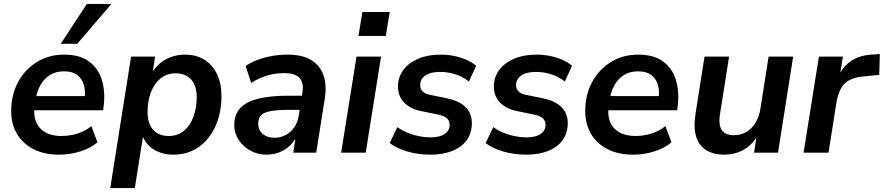

<svg xmlns="http://www.w3.org/2000/svg" viewBox="-20 -777 4497 977"><path d="M280 10Q206 10 151.5 -17.5Q97 -45 67 -95Q37 -145 37 -212Q37 -294 71.5 -358.5Q106 -423 167 -461Q228 -499 307 -499Q387 -499 434 -463.5Q481 -428 498.5 -369.5Q516 -311 508 -242L505 -216H137L147 -288H427L410 -273Q416 -313 407 -344.5Q398 -376 373.5 -395Q349 -414 306 -414Q262 -414 232 -394Q202 -374 185 -342.5Q168 -311 162 -275L157 -244Q149 -195 162.5 -159.5Q176 -124 209 -104.5Q242 -85 291 -85Q335 -85 374.5 -97.5Q414 -110 445 -135L476 -53Q441 -23 388.5 -6.5Q336 10 280 10ZM289 -554 422 -757H547L373 -554Z M541 180 647 -489H769L755 -397H747Q765 -429 791 -452Q817 -475 850.5 -487Q884 -499 922 -499Q978 -499 1019.5 -473.5Q1061 -448 1084 -400.5Q1107 -353 1107 -288Q1107 -205 1077.5 -137.5Q1048 -70 993 -30Q938 10 861 10Q805 10 761.5 -17Q718 -44 701 -97H710L666 180ZM838 -85Q884 -85 915.5 -111Q947 -137 964 -182Q981 -227 981 -282Q981 -341 952.5 -372.5Q924 -404 874 -404Q829 -404 797 -378Q765 -352 748 -307.5Q731 -263 731 -207Q731 -148 759.5 -116.5Q788 -85 838 -85Z M1336 10Q1291 10 1254 -10.5Q1217 -31 1194.5 -65Q1172 -99 1172 -141Q1172 -193 1201 -225.5Q1230 -258 1291 -274Q1352 -290 1447 -290H1527L1516 -218H1453Q1394 -218 1359 -212Q1324 -206 1309 -191Q1294 -176 1294 -149Q1294 -114 1317.5 -95Q1341 -76 1375 -76Q1407 -76 1433 -89.5Q1459 -103 1477 -128.5Q1495 -154 1500 -189L1519 -308Q1527 -355 1504.5 -380Q1482 -405 1426 -405Q1382 -405 1340.5 -393Q1299 -381 1258 -355L1230 -441Q1255 -459 1289.5 -472Q1324 -485 1363.5 -492Q1403 -499 1442 -499Q1521 -499 1566 -470Q1611 -441 1627 -391Q1643 -341 1633 -277L1589 0H1472L1488 -104H1498Q1484 -65 1458.5 -39.5Q1433 -14 1401.5 -2Q1370 10 1336 10Z M1804 -594 1824 -716H1963L1943 -594ZM1716 0 1794 -489H1919L1841 0Z M2171 10Q2109 10 2054.5 -5.5Q2000 -21 1963 -49L2002 -130Q2026 -113 2054 -101.5Q2082 -90 2112 -84Q2142 -78 2171 -78Q2218 -78 2243 -95.5Q2268 -113 2268 -142Q2268 -162 2254.5 -174.5Q2241 -187 2214 -193L2122 -212Q2067 -223 2036 -255.5Q2005 -288 2005 -337Q2005 -382 2030.5 -418.5Q2056 -455 2105.5 -477Q2155 -499 2225 -499Q2257 -499 2289.5 -492.5Q2322 -486 2351.5 -473.5Q2381 -461 2403 -442L2366 -362Q2335 -387 2297 -399Q2259 -411 2219 -411Q2170 -411 2144 -392.5Q2118 -374 2118 -344Q2118 -326 2129.5 -313Q2141 -300 2166 -295L2258 -276Q2318 -263 2349.5 -231.5Q2381 -200 2381 -151Q2381 -100 2355 -64Q2329 -28 2281.5 -9Q2234 10 2171 10Z M2659 10Q2597 10 2542.5 -5.5Q2488 -21 2451 -49L2490 -130Q2514 -113 2542 -101.5Q2570 -90 2600 -84Q2630 -78 2659 -78Q2706 -78 2731 -95.5Q2756 -113 2756 -142Q2756 -162 2742.5 -174.5Q2729 -187 2702 -193L2610 -212Q2555 -223 2524 -255.5Q2493 -288 2493 -337Q2493 -382 2518.5 -418.5Q2544 -455 2593.5 -477Q2643 -499 2713 -499Q2745 -499 2777.5 -492.5Q2810 -486 2839.5 -473.5Q2869 -461 2891 -442L2854 -362Q2823 -387 2785 -399Q2747 -411 2707 -411Q2658 -411 2632 -392.5Q2606 -374 2606 -344Q2606 -326 2617.5 -313Q2629 -300 2654 -295L2746 -276Q2806 -263 2837.5 -231.5Q2869 -200 2869 -151Q2869 -100 2843 -64Q2817 -28 2769.5 -9Q2722 10 2659 10Z M3201 10Q3127 10 3072.5 -17.5Q3018 -45 2988 -95Q2958 -145 2958 -212Q2958 -294 2992.5 -358.5Q3027 -423 3088 -461Q3149 -499 3228 -499Q3308 -499 3355 -463.5Q3402 -428 3419.5 -369.5Q3437 -311 3429 -242L3426 -216H3058L3068 -288H3348L3331 -273Q3337 -313 3328 -344.5Q3319 -376 3294.5 -395Q3270 -414 3227 -414Q3183 -414 3153 -394Q3123 -374 3106 -342.5Q3089 -311 3083 -275L3078 -244Q3070 -195 3083.5 -159.5Q3097 -124 3130 -104.5Q3163 -85 3212 -85Q3256 -85 3295.5 -97.5Q3335 -110 3366 -135L3397 -53Q3362 -23 3309.5 -6.5Q3257 10 3201 10Z M3664 10Q3612 10 3575 -12Q3538 -34 3523 -80Q3508 -126 3519 -197L3565 -489H3690L3644 -198Q3638 -162 3643.5 -137.5Q3649 -113 3667 -101Q3685 -89 3714 -89Q3751 -89 3779 -106Q3807 -123 3825.5 -154Q3844 -185 3850 -227L3891 -489H4016L3939 0H3817L3832 -99H3841Q3816 -47 3770 -18.5Q3724 10 3664 10Z M4069 0 4147 -489H4269L4250 -371H4240Q4258 -426 4302.5 -460.5Q4347 -495 4414 -499L4457 -502L4454 -396L4373 -388Q4328 -384 4300 -368Q4272 -352 4257.5 -323.5Q4243 -295 4236 -254L4196 0Z"/></svg>

Font: Nunito Sans 12pt ExtraLight
Style: Italic
Weight: 200
Italic angle: -9°
Designer: Vernon Adams
Foundry: Vernon Adams
Version: Version 3.101;gftools[0.9.27]